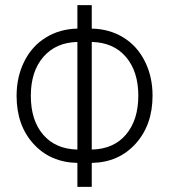

<svg xmlns="http://www.w3.org/2000/svg" viewBox="-20 -731 660 751"><path d="M100.6 -356Q100.6 -260.3 148.9 -204.1Q197.3 -147.9 282.7 -146V-566.9Q198.7 -564.9 149.7 -508.5Q100.6 -452.1 100.6 -356ZM521 -356.9Q521 -451.2 472.7 -508.1Q424.3 -564.9 338.9 -566.9V-146Q424.8 -147.9 472.9 -204.8Q521 -261.7 521 -356.9ZM338.9 -619.1Q408.2 -617.7 462.4 -584.5Q516.6 -551.3 546.6 -491.2Q576.7 -431.2 576.7 -356.9Q576.7 -242.2 510.5 -168.9Q444.3 -95.7 338.9 -93.8V0H282.7V-93.8Q177.2 -95.7 111.1 -168.2Q44.9 -240.7 44.9 -356Q44.9 -430.2 74.7 -490.2Q104.5 -550.3 158.9 -584Q213.4 -617.7 282.7 -619.1V-710.9H338.9Z"/></svg>

Font: MAUL Condensed Light
Style: Light
Weight: 300
Designer: MAUL
Version: Version 2.137; 2017; ttfautohint (v1.8.3)